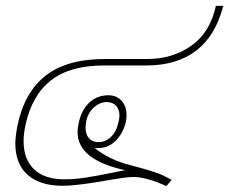

<svg xmlns="http://www.w3.org/2000/svg" viewBox="-20 -620 777 651"><path d="M431 -20Q407 -20 324 -5Q234 10 193 10Q116 10 74 -27Q32 -64 32 -134Q32 -156 39 -193Q62 -306 134 -363Q206 -420 337 -420H480Q564 -420 628 -464.5Q692 -509 712 -600H737Q685 -398 475 -398H333Q216 -398 151.5 -346.5Q87 -295 66 -194Q60 -166 60 -142Q60 -80 95.5 -46Q131 -12 198 -12Q233 -12 272 -18Q311 -24 369 -36L404 -43Q243 -78 243 -172Q243 -185 246 -198Q254 -244 281 -270.5Q308 -297 348 -297Q375 -297 392 -278.5Q409 -260 409 -230Q409 -216 407 -208Q398 -169 373 -143.5Q348 -118 314 -118H301Q353 -77 422 -60Q510 -37 534.5 -24.5Q559 -12 562 -10L544 11Q477 -20 431 -20ZM382 -207Q385 -219 385 -228Q385 -250 373 -262Q361 -274 342 -274Q319 -274 298.5 -256Q278 -238 272 -207Q270 -193 270 -188Q270 -164 282 -151Q294 -138 314 -138Q338 -138 356.5 -156Q375 -174 382 -207Z"/></svg>

Font: Trirong Thin
Style: Italic
Weight: 250
Italic angle: -12°
Designer: Katatrad Team
Foundry: CadsonDemak
Version: Version 1.001